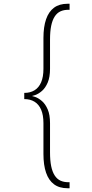

<svg xmlns="http://www.w3.org/2000/svg" viewBox="-20 -827 490 1021"><path d="M109 -315V-333H110Q141 -333 163.8 -347Q186.5 -361 198.8 -389.5Q211 -418 211 -461V-625Q211 -684 225 -724.5Q239 -765 267.2 -786Q295.5 -807 339 -807H350V-775H344Q319.5 -775 301.2 -766.5Q283 -758 270.8 -739Q258.5 -720 252.2 -689.8Q246 -659.5 246 -616V-461Q246 -417 233.8 -388.2Q221.5 -359.5 203.5 -343.8Q185.5 -328 167.2 -321.5Q149 -315 137 -315ZM109 -318H137Q149 -318 167.2 -311.5Q185.5 -305 203.5 -289.2Q221.5 -273.5 233.8 -245Q246 -216.5 246 -172V-17Q246 26.5 252.2 56.8Q258.5 87 270.8 106Q283 125 301.2 133.5Q319.5 142 344 142H350V174H339Q295.5 174 267.2 153Q239 132 225 91.5Q211 51 211 -8V-172Q211 -215 198.8 -243.5Q186.5 -272 163.8 -286Q141 -300 110 -300H109Z"/></svg>

Font: League Mono Thin Condensed
Style: Regular
Weight: 100
Width: 1
Designer: Tyler Finck
Foundry: The League of Moveable Type / Tyler Finck
Version: Version 2.300;RELEASE